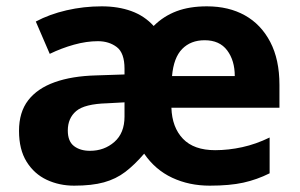

<svg xmlns="http://www.w3.org/2000/svg" viewBox="-20 -576 947 606"><path d="M633 -556Q702 -556 753 -527.5Q804 -499 833 -443.5Q862 -388 862 -308V-236H521Q523 -174 557.5 -138Q592 -102 659 -102Q701 -102 744.5 -111.5Q788 -121 831 -142V-29Q791 -9 748 0.5Q705 10 642 10Q577 10 523.5 -15Q470 -40 435 -91Q405 -56 375.5 -33.5Q346 -11 308 -0.5Q270 10 214 10Q167 10 127.5 -8.5Q88 -27 64 -65.5Q40 -104 40 -163Q40 -222 69 -259.5Q98 -297 152.5 -316.5Q207 -336 283 -338L373 -341V-359Q373 -409 348.5 -427.5Q324 -446 289 -446Q253 -446 213.5 -435Q174 -424 137 -406L93 -508Q136 -531 190 -543.5Q244 -556 301 -556Q353 -556 394.5 -541Q436 -526 465 -494Q496 -525 537 -540.5Q578 -556 633 -556ZM318 -250Q247 -248 220.5 -225.5Q194 -203 194 -164Q194 -130 213.5 -115Q233 -100 264 -100Q309 -100 341 -128Q373 -156 373 -208V-253ZM626 -449Q582 -449 555 -421.5Q528 -394 523 -336H721Q721 -385 697 -417Q673 -449 626 -449Z"/></svg>

Font: Noto Sans Cherokee
Style: Regular
Weight: 400
Designer: Monotype Design Team
Foundry: Monotype Imaging Inc.
Version: Version 2.001